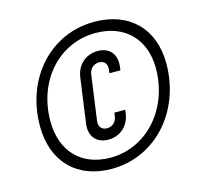

<svg xmlns="http://www.w3.org/2000/svg" viewBox="-111 -883 1063 1016"><g transform="rotate(-15 421.0 -375.0)"><path d="M380 13C619 13 802 -189 802 -452C802 -641 683 -763 489 -763C250 -763 70 -566 70 -303C70 -111 188 13 380 13ZM389 -46C228 -46 130 -151 130 -314C130 -536 280 -704 481 -704C642 -704 742 -600 742 -442C742 -219 588 -46 389 -46ZM403 -141C468 -141 517 -186 526 -252L528 -271H469L466 -252C463 -222 440 -201 411 -201C381 -201 365 -222 369 -252L403 -498C407 -528 429 -549 459 -549C489 -549 504 -528 500 -498L498 -479H558L560 -498C569 -564 533 -609 468 -609C401 -609 352 -564 343 -498L309 -252C300 -186 337 -141 403 -141Z"/></g></svg>

Font: Mohave
Style: Italic
Weight: 400
Italic angle: -8°
Designer: Gumpita Rahayu
Foundry: Tokotype
Version: Version 2.002;PS 002.002;hotconv 1.0.88;makeotf.lib2.5.64775